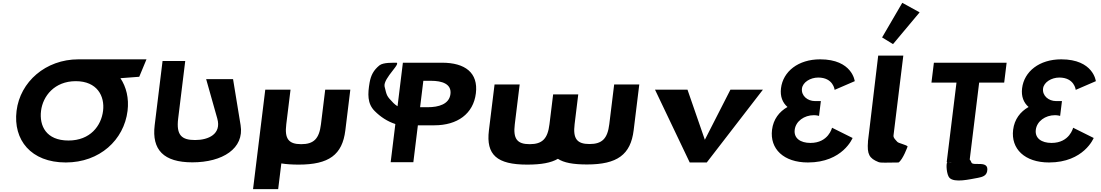

<svg xmlns="http://www.w3.org/2000/svg" viewBox="-20 -1145 7756 1353"><path d="M269.2 -363.9C282 -468.4 364.6 -572.8 513.4 -573L513.4 -573L513.8 -573H514C664.1 -573 719.2 -468.5 706.3 -363.9C693.5 -259.4 616.9 -154.8 462.6 -154.8C304.2 -154.8 256.4 -259.4 269.2 -363.9ZM532.4 -727 532.3 -726.9C301.6 -726.6 121.8 -568.6 96.7 -363.9C71.5 -159.1 198.2 -0.1 443.6 -0.1C682.9 -0.1 853.7 -159.1 878.9 -363.9C889.7 -452.3 870.1 -531.9 828.6 -594L961.2 -604L1012.3 -727Z M1622.3 -587.5H1432.7L1511.2 -309.5C1542 -200.5 1449.4 -158.2 1354.8 -158.2C1260.2 -158.2 1221.1 -192.2 1235.5 -309.5L1285.3 -715H1125.5L1070 -262.8C1048.7 -89.4 1133.1 -1 1335.5 -1C1548.2 -1 1702.4 -98.6 1675.5 -262.8Z M2027.3 -513H1849.3L1763.2 188H1940.2L1962.5 6.6C1997.8 12.3 2038.5 15 2084.7 15C2297.9 15 2392.3 -54 2413.5 -226L2448.7 -513H2271.7L2241.7 -269C2229.3 -168 2191.9 -129 2102.3 -129C2012.8 -129 1984.9 -168 1997.3 -269Z M2690.1 -535C2677.5 -595 2824.7 -711.5 2764.3 -703C2755.8 -701.8 2681.3 -707 2653.4 -684C2612.3 -650 2594 -615 2584.7 -564C2570.9 -484 2567.4 -415 2620.9 -362C2661.5 -321.4 2709.5 -289.4 2766 -271L2733 -1.9H2892.8L2924.7 -262H3040.9C3202.9 -262 3315.7 -342.7 3333.4 -487.2C3351.3 -632.6 3257.1 -703.1 3095.1 -703.1H2819.1L2781.4 -396.2C2769.5 -404.1 2759.5 -411.7 2752.5 -419C2703.1 -470 2706.3 -469.9 2690.1 -535ZM2940.4 -389.5 2963.2 -575.6H3017.7C3093.8 -575.6 3163.2 -554.4 3154.3 -482.1C3145.6 -410.7 3071 -389.5 2994.9 -389.5Z M3642.1 -550H3465.1L3425.3 -226C3404.2 -54 3481.7 15 3694.9 15C3794.7 15 3863.1 2.3 3911.5 -25.9C3952.9 1.6 4017.9 14 4116.5 14C4329.7 14 4424.2 -55 4445.3 -227L4485 -550H4308L4273.6 -270C4261.2 -169 4223.7 -130 4134.2 -130C4044.6 -130 4016.8 -169 4029.2 -270L4054.9 -480H3877.9L3852 -269C3839.6 -168 3802.2 -129 3712.6 -129C3623.1 -129 3595.2 -168 3607.6 -269Z M4824.7 -513H4595.8L4840.4 0H4960.4L5356.1 -513H5127.2L4947 -160Z M5861.6 -511.8C5861.6 -511.8 5852.7 -598.5 5745.7 -598.5C5691.2 -598.5 5636.9 -566.2 5631.3 -521.2C5625.1 -470.2 5670.9 -432.8 5722.3 -432.8H5764.5L5751.6 -328.2C5751.6 -328.2 5735.8 -333.3 5715.2 -333.3C5647.3 -333.3 5587.6 -290.8 5580.2 -230.5C5572.9 -171 5620.2 -137.8 5691.2 -137.8C5818.8 -137.8 5843.2 -244.9 5843.2 -244.9L5988.1 -172.7C5988.1 -172.7 5919.3 -0.1 5673.3 -0.1C5501.8 -0.1 5403.9 -96.2 5420.4 -230.5C5429.5 -304.4 5470.9 -358 5529.4 -391.1C5494.8 -420.9 5476.4 -465.1 5483.5 -522.9C5498.1 -641.9 5605.4 -726.9 5759.4 -726.9C5986.4 -726.9 6003.3 -573 6003.3 -573Z M6196 -881.2 6273 -834.1 6460.4 -1058 6338.3 -1125.2ZM6168.5 -753H6345.5L6276.5 -191C6274.4 -173 6289 -161.8 6303.7 -145C6311.8 -135.7 6369.1 -124 6375.9 -113C6375.9 -113 6343.4 -21.3 6312.1 0C6228 0 6188.5 4.3 6170.4 -3C6106 -28.9 6089.1 -57.6 6096.7 -148L6096.2 -148L6098.5 -166.5C6099.5 -176.7 6100.9 -187.5 6102.4 -199L6102.6 -200Z M6543.8 -562.9H6720.2L6651.3 -1.9L6655.3 -1.8C6645.1 9.2 6650.5 87 6670.7 108C6706.1 144.6 6810.9 119 6872.5 108C6903.3 102 6929.7 93.7 6936.1 63C6953.4 -21 6835.5 28.7 6825.5 0C6822.3 -9.2 6818.3 -16 6813.5 -20.9L6880 -562.9H7056.4L7073.6 -703.1H6561ZM6690.5 -1.1C6682 -0.1 6673.3 -0.1 6664.7 -1.6Z M7560.6 -511.8C7560.6 -511.8 7551.7 -598.5 7444.7 -598.5C7390.2 -598.5 7335.9 -566.2 7330.3 -521.2C7324.1 -470.2 7369.9 -432.8 7421.3 -432.8H7463.5L7450.6 -328.2C7450.6 -328.2 7434.8 -333.3 7414.2 -333.3C7346.3 -333.3 7286.6 -290.8 7279.2 -230.5C7271.9 -171 7319.2 -137.8 7390.2 -137.8C7517.8 -137.8 7542.2 -244.9 7542.2 -244.9L7687.1 -172.7C7687.1 -172.7 7618.3 -0.1 7372.3 -0.1C7200.8 -0.1 7102.9 -96.2 7119.4 -230.5C7128.5 -304.4 7169.9 -358 7228.4 -391.1C7193.8 -420.9 7175.4 -465.1 7182.5 -522.9C7197.1 -641.9 7304.4 -726.9 7458.4 -726.9C7685.4 -726.9 7702.3 -573 7702.3 -573Z"/></svg>

Font: Hussar
Style: BdSuprExtOblOne
Weight: 700
Foundry: Cannot Into Space Fonts
Version: Version 2.00